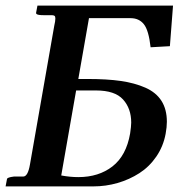

<svg xmlns="http://www.w3.org/2000/svg" viewBox="-22 -666 638 686"><path d="M250 -342.8 196.8 -39.1Q228.5 -33.2 257.8 -33.2Q330.6 -33.2 379.9 -71.5Q429.2 -109.9 442.9 -189Q446.8 -215.3 446.8 -228Q446.8 -278.3 417.7 -310.5Q388.7 -342.8 320.8 -342.8ZM171.9 -574.2Q175.8 -590.3 175.8 -600.1Q175.8 -606.9 172.9 -609.4Q169.9 -611.8 162.1 -611.8H132.8Q123.5 -611.8 117.4 -612.8Q111.3 -613.8 108.9 -615.7Q106.4 -617.7 106.9 -620.1L111.8 -646H596.2L585 -501L516.1 -497.1Q509.3 -558.1 491.9 -579.6Q474.6 -601.1 444.8 -601.1H295.9L257.8 -383.8H292Q360.4 -383.8 409.7 -376.7Q459 -369.6 497.3 -352.8Q535.6 -335.9 554.9 -305.7Q574.2 -275.4 574.2 -231Q574.2 -211.9 569.8 -188Q561.5 -143.1 536.6 -106.7Q511.7 -70.3 476.1 -47.4Q440.4 -24.4 398.2 -12.2Q356 0 311 0H-2L2.9 -25.9Q2.9 -32.2 27.8 -35.2H61Q77.6 -35.2 85 -78.1Z"/></svg>

Font: Linux Libertine G
Style: Semibold Italic
Weight: 600
Italic angle: -11.5°
Designer: Philipp H. Poll
Foundry: Philipp H. Poll
Version: Version 5.1.1